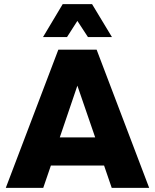

<svg xmlns="http://www.w3.org/2000/svg" viewBox="-20 -908 749 928"><path d="M701 0 447 -668H262L8 0H189L226 -108H483L520 0ZM440 -244H269L354 -494ZM521 -729 425 -888H283L188 -729H304L354 -807L405 -729Z"/></svg>

Font: Celebes ExtraBold
Style: Regular
Weight: 800
Designer: Anugrah Pasau
Foundry: Lafontype
Version: Version 1.000